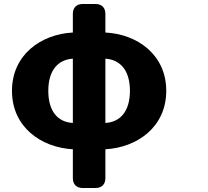

<svg xmlns="http://www.w3.org/2000/svg" viewBox="-20 -700 1040 962"><path d="M345 48V192C345 224 363 242 395 242H458C490 242 508 224 508 192V48C667 39 813 -63 813 -245C813 -426 668 -529 508 -537V-630C508 -662 490 -680 458 -680H395C363 -680 345 -662 345 -630V-537C186 -529 40 -426 40 -245C40 -63 186 39 345 48ZM222 -245C222 -346 269 -401 345 -406V-84C269 -88 222 -143 222 -245ZM508 -84V-406C584 -401 631 -346 631 -245C631 -143 583 -88 508 -84Z"/></svg>

Font: コーポレート・ロゴ（ラウンド）ver3 Bold
Style: Regular
Weight: 700
Designer: [KANA_main] LOGOTYPE.JP [Source Han Sans] Ryoko NISHIZUKA 西塚涼子 (kana, bopomofo & ideographs); Paul D. Hunt (Latin, Greek
Version: Version 12.001;FEAKit 1.0